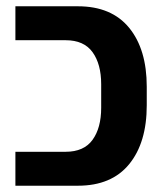

<svg xmlns="http://www.w3.org/2000/svg" viewBox="-20 -591 525 611"><path d="M29 0V-108H189Q247 -108 274.5 -146Q302 -184 302 -248V-323Q302 -387 274.5 -425Q247 -463 189 -463H29V-571H228Q335 -571 391 -502.5Q447 -434 447 -315V-256Q447 -137 391 -68.5Q335 0 228 0Z"/></svg>

Font: Assistant
Style: Bold
Weight: 700
Designer: Hebrew By Ben Nathan, Latin by Paul Hunt
Version: Version 2.001;PS 002.001;hotconv 1.0.88;makeotf.lib2.5.64775